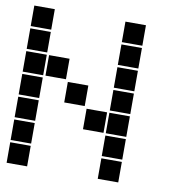

<svg xmlns="http://www.w3.org/2000/svg" viewBox="-79 -765 757 830"><g transform="rotate(10 300.0 -350.0)"><path d="M6 -695Q5 -695 5 -695Q5 -695 5 -694V-606Q5 -605 5 -605Q5 -605 6 -605H94Q95 -605 95 -605Q95 -605 95 -606V-694Q95 -695 95 -695Q95 -695 94 -695ZM406 -695Q405 -695 405 -695Q405 -695 405 -694V-606Q405 -605 405 -605Q405 -605 406 -605H494Q495 -605 495 -605Q495 -605 495 -606V-694Q495 -695 495 -695Q495 -695 494 -695ZM6 -595Q5 -595 5 -595Q5 -595 5 -594V-506Q5 -505 5 -505Q5 -505 6 -505H94Q95 -505 95 -505Q95 -505 95 -506V-594Q95 -595 95 -595Q95 -595 94 -595ZM406 -595Q405 -595 405 -595Q405 -595 405 -594V-506Q405 -505 405 -505Q405 -505 406 -505H494Q495 -505 495 -505Q495 -505 495 -506V-594Q495 -595 495 -595Q495 -595 494 -595ZM6 -495Q5 -495 5 -495Q5 -495 5 -494V-406Q5 -405 5 -405Q5 -405 6 -405H94Q95 -405 95 -405Q95 -405 95 -406V-494Q95 -495 95 -495Q95 -495 94 -495ZM106 -495Q105 -495 105 -495Q105 -495 105 -494V-406Q105 -405 105 -405Q105 -405 106 -405H194Q195 -405 195 -405Q195 -405 195 -406V-494Q195 -495 195 -495Q195 -495 194 -495ZM406 -495Q405 -495 405 -495Q405 -495 405 -494V-406Q405 -405 405 -405Q405 -405 406 -405H494Q495 -405 495 -405Q495 -405 495 -406V-494Q495 -495 495 -495Q495 -495 494 -495ZM6 -395Q5 -395 5 -395Q5 -395 5 -394V-306Q5 -305 5 -305Q5 -305 6 -305H94Q95 -305 95 -305Q95 -305 95 -306V-394Q95 -395 95 -395Q95 -395 94 -395ZM206 -395Q205 -395 205 -395Q205 -395 205 -394V-306Q205 -305 205 -305Q205 -305 206 -305H294Q295 -305 295 -305Q295 -305 295 -306V-394Q295 -395 295 -395Q295 -395 294 -395ZM406 -395Q405 -395 405 -395Q405 -395 405 -394V-306Q405 -305 405 -305Q405 -305 406 -305H494Q495 -305 495 -305Q495 -305 495 -306V-394Q495 -395 495 -395Q495 -395 494 -395ZM6 -295Q5 -295 5 -295Q5 -295 5 -294V-206Q5 -205 5 -205Q5 -205 6 -205H94Q95 -205 95 -205Q95 -205 95 -206V-294Q95 -295 95 -295Q95 -295 94 -295ZM306 -295Q305 -295 305 -295Q305 -295 305 -294V-206Q305 -205 305 -205Q305 -205 306 -205H394Q395 -205 395 -205Q395 -205 395 -206V-294Q395 -295 395 -295Q395 -295 394 -295ZM406 -295Q405 -295 405 -295Q405 -295 405 -294V-206Q405 -205 405 -205Q405 -205 406 -205H494Q495 -205 495 -205Q495 -205 495 -206V-294Q495 -295 495 -295Q495 -295 494 -295ZM6 -195Q5 -195 5 -195Q5 -195 5 -194V-106Q5 -105 5 -105Q5 -105 6 -105H94Q95 -105 95 -105Q95 -105 95 -106V-194Q95 -195 95 -195Q95 -195 94 -195ZM406 -195Q405 -195 405 -195Q405 -195 405 -194V-106Q405 -105 405 -105Q405 -105 406 -105H494Q495 -105 495 -105Q495 -105 495 -106V-194Q495 -195 495 -195Q495 -195 494 -195ZM6 -95Q5 -95 5 -95Q5 -95 5 -94V-6Q5 -5 5 -5Q5 -5 6 -5H94Q95 -5 95 -5Q95 -5 95 -6V-94Q95 -95 95 -95Q95 -95 94 -95ZM406 -95Q405 -95 405 -95Q405 -95 405 -94V-6Q405 -5 405 -5Q405 -5 406 -5H494Q495 -5 495 -5Q495 -5 495 -6V-94Q495 -95 495 -95Q495 -95 494 -95Z"/></g></svg>

Font: Doto Black
Style: Regular
Weight: 900
Monospace: yes
Version: Version 1.000